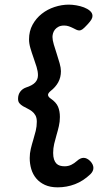

<svg xmlns="http://www.w3.org/2000/svg" viewBox="-20 -657 419 820"><path d="M308.1 30.8Q323.2 17.1 336.9 17.1Q343.8 17.1 350.6 20.3Q357.4 23.4 365.2 30.8Q378.9 45.4 378.9 60.1Q378.9 74.2 366.2 86.9Q335.4 116.2 300.3 129.6Q265.1 143.1 226.1 143.1Q194.3 143.1 171.6 132.6Q148.9 122.1 134.5 104.7Q120.1 87.4 113.5 64.9Q106.9 42.5 106.9 18.1Q106.9 -2.4 111.6 -21.7Q116.2 -41 122.1 -60.1Q127.9 -79.1 132.6 -98.1Q137.2 -117.2 137.2 -137.2Q137.2 -153.8 131.3 -164.3Q125.5 -174.8 116.5 -181.6Q107.4 -188.5 97.2 -193.4Q86.9 -198.2 77.9 -203.6Q68.8 -209 63 -216.1Q57.1 -223.1 57.1 -234.9Q57.1 -252.9 66.4 -265.4Q75.7 -277.8 90.8 -283.2Q118.2 -292 130.1 -304.7Q142.1 -317.4 142.1 -335.9Q142.1 -352.1 136.2 -371.3Q130.4 -390.6 123 -410.9Q115.7 -431.2 109.9 -451.2Q104 -471.2 104 -488.8Q104 -523.9 119.1 -551.5Q134.3 -579.1 158.4 -598.1Q182.6 -617.2 213.1 -627.2Q243.7 -637.2 273.9 -637.2Q288.1 -637.2 305.7 -634.3Q323.2 -631.3 338.6 -625.5Q354 -619.6 364.5 -610.4Q375 -601.1 375 -588.9Q375 -582 370.4 -573.7Q365.7 -565.4 353 -551.8Q339.4 -537.1 332.3 -532Q325.2 -526.9 318.8 -526.9Q313 -526.9 306.2 -530Q299.3 -533.2 291.3 -537.4Q283.2 -541.5 273.9 -544.7Q264.6 -547.9 253.9 -547.9Q239.7 -547.9 230.2 -543Q220.7 -538.1 214.8 -530.8Q209 -523.4 206.5 -514.9Q204.1 -506.3 204.1 -499Q204.1 -486.3 209.7 -467.3Q215.3 -448.2 222.2 -427.5Q229 -406.7 234.6 -387Q240.2 -367.2 240.2 -353Q240.2 -326.7 228.8 -305.7Q217.3 -284.7 195.8 -268.1Q185.1 -258.8 185.1 -252Q185.1 -243.7 196.8 -235.8Q219.7 -220.2 227.8 -201.4Q235.8 -182.6 235.8 -157.2Q235.8 -137.2 231.4 -118.2Q227.1 -99.1 221.4 -80.3Q215.8 -61.5 211.4 -42.5Q207 -23.4 207 -3.9Q207 12.7 210.7 23.7Q214.4 34.7 220.7 41.3Q227.1 47.9 236.1 50.5Q245.1 53.2 255.9 53.2Q271.5 53.2 284.4 46.9Q297.4 40.5 308.1 30.8Z"/></svg>

Font: Gochi Hand
Style: Regular
Weight: 400
Designer: Juan Pablo del Peral
Foundry: Juan Pablo del Peral
Version: Version 1.001